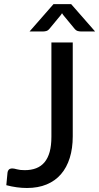

<svg xmlns="http://www.w3.org/2000/svg" viewBox="-20 -930 494 958"><path d="M343 -250Q343 -190 328 -142Q313 -94 284.2 -60.8Q255.5 -27.5 212.8 -9.8Q170 8 114.5 8Q64.5 8 11.5 -6L17.5 -69Q18.5 -78 24.2 -83.8Q30 -89.5 41.5 -89.5Q50 -89.5 64.8 -85.2Q79.5 -81 103.5 -81Q135.5 -81 160.2 -90.5Q185 -100 202 -120.2Q219 -140.5 227.8 -172Q236.5 -203.5 236.5 -247.5V-718H343ZM454.5 -773H383.5Q377 -773 368 -775.2Q359 -777.5 350 -789L295.5 -855L289.5 -864L283.5 -855L229 -789Q220 -777.5 211 -775.2Q202 -773 195.5 -773H127.5L247 -909.5H335Z"/></svg>

Font: LatoLatin Medium
Style: Regular
Weight: 500
Designer: Lukasz Dziedzic with Adam Twardoch and Botio Nikoltchev
Foundry: tyPoland Lukasz Dziedzic
Version: Version 2.015; 2015-08-06; http://www.latofonts.com/